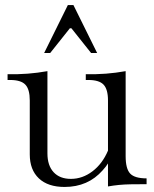

<svg xmlns="http://www.w3.org/2000/svg" viewBox="-20 -730 611 761"><path d="M236 11Q170 11 134 -23Q98 -57 98 -118V-332Q98 -376 80.5 -394.5Q63 -413 20 -413H10V-436Q51 -435 90 -438Q129 -441 168 -448V-122Q168 -74 192.5 -47.5Q217 -21 261 -21Q307 -21 346.5 -51Q386 -81 408 -133L432 -128Q422 -104 411 -86.5Q400 -69 387 -55Q329 11 236 11ZM408 9V-332Q408 -376 390.5 -394.5Q373 -413 330 -413H320V-436Q361 -435 400 -438Q439 -441 478 -448V-111Q478 -61 496 -42Q514 -23 561 -23V0Q523 0 497.5 0.5Q472 1 451.5 3Q431 5 408 9ZM155 -520 249 -710H271L365 -520H341L263 -618H257L179 -520Z"/></svg>

Font: Baskervville SC
Style: Regular
Weight: 400
Designer: Alexis Faudot, Rémi Forte, Morgane Pierson, Rafael Ribas, Tanguy Vanlaeys, Rosalie Wagner, Thomas Huot-Marchand
Foundry: ANRT
Version: Version 1.100